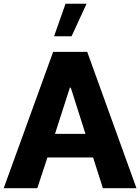

<svg xmlns="http://www.w3.org/2000/svg" viewBox="-22 -996 743 1016"><path d="M229 -162.6 175.3 0H-2.4L259.3 -721.7H439.5L700.2 0H522.5L470.7 -162.6ZM347.7 -532.2 269 -287.6H430.2L352.5 -532.2ZM324.7 -976.1H436L356.9 -804.2H264.2Z"/></svg>

Font: Estedad-FD ExtraBold
Style: Regular
Weight: 800
Designer: Amin Abedi
Version: Version 7.3